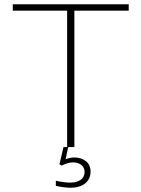

<svg xmlns="http://www.w3.org/2000/svg" viewBox="-20 -690 664 901"><path d="M584 -670H40V-640H295V0H278L259 81L269 87C290 77 308 72 321 72C355 72 377 89 377 117C377 148 351 167 310 167C293 167 266 164 242 158V182C266 188 293 191 311 191C369 191 405 162 405 115C405 75 375 49 328 49C317 49 301 52 288 57L300 0H329V-640H584Z"/></svg>

Font: LT Wave Text Thin
Style: Regular
Weight: 100
Designer: Daniel Lyons
Version: Version 2.5 (Glyphs App)